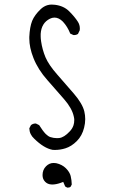

<svg xmlns="http://www.w3.org/2000/svg" viewBox="-20 -725 540 857"><path d="M224.1 -55.7Q249 -55.7 272 -63Q298.8 -71.3 322.8 -95.2Q346.7 -119.1 355.5 -155.3Q360.4 -174.8 360.4 -192.9Q360.4 -210.9 356.4 -227.5Q348.1 -262.2 309.8 -306.9Q271.5 -351.6 234.6 -393.3Q197.8 -435.1 183.1 -469.2Q168.9 -503.4 163.6 -539.6Q161.6 -553.2 161.6 -561.5Q161.6 -569.8 161.6 -573.7Q164.6 -622.6 203.1 -641.6Q212.9 -646.5 223.1 -646.5Q242.7 -646.5 260.7 -628.4Q281.2 -606.4 293.5 -575.2L307.1 -568.8Q308.6 -568.4 309.6 -568.4Q320.8 -568.4 328.1 -573.7L335.9 -589.8Q336.4 -593.8 336.4 -597.7Q336.4 -614.3 327.6 -627.9Q314 -649.4 288.6 -674.8Q264.6 -698.7 225.6 -703.6Q218.8 -704.6 210 -704.6Q201.2 -704.6 190.9 -701.7Q175.3 -696.8 162.1 -684.6Q134.3 -658.2 123.5 -631.8Q112.8 -604.5 110.8 -560.5Q110.8 -557.1 110.8 -553.2Q110.8 -512.7 129.4 -465.8Q149.9 -414.1 191.7 -367.2Q233.4 -320.3 266.1 -282.2Q301.3 -241.7 309.1 -206.1Q311.5 -196.8 311.5 -189.9Q311.5 -176.3 308.1 -166Q303.2 -150.9 291.5 -138.7Q266.1 -111.3 244.1 -108.9Q239.3 -108.4 233.9 -108.4Q219.2 -108.4 204.1 -113.3Q194.8 -116.7 184.1 -127Q170.9 -140.6 154.8 -166.5L141.1 -173.3Q140.1 -173.8 139.2 -173.8Q127 -173.8 118.2 -166.5L110.8 -152.3Q111.8 -125 132.3 -106.4Q175.8 -63.5 214.4 -56.2Q219.2 -55.7 224.1 -55.7ZM279.8 112.3Q281.2 112.3 283.7 112.3Q290.5 112.3 294.9 108.9L300.3 98.6Q299.8 78.6 295.4 60.5Q291 43 274.2 26.1Q257.3 9.3 231 3.4Q225.1 2.4 219.2 2.4Q200.2 2.4 185.5 17.1Q169.9 32.7 169.9 56.6Q169.9 74.7 181.6 86.4Q191.9 96.7 206.5 98.1Q210 98.6 212.9 98.6Q230 98.6 250.5 91.3L262.2 86.9L271 107.4Z"/></svg>

Font: NaikaiFont
Style: ExtraLight
Weight: 200
Version: Version 1.89